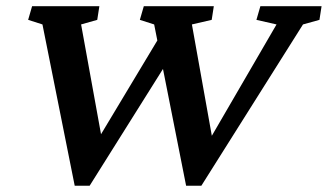

<svg xmlns="http://www.w3.org/2000/svg" viewBox="-20 -593 1052 616"><path d="M521.5 -401.4 267.6 2.9H219.7L116.2 -514.6L70.3 -529.3L83 -573.2H298.8L292 -529.3L240.2 -514.6L312.5 -116.2H276.4L501 -490.2ZM577.1 2.9 474.6 -514.6 428.7 -529.3 441.4 -573.2H666L659.2 -529.3L595.7 -514.6L667 -116.2H635.7L867.2 -514.6L802.7 -529.3L815.4 -573.2H1011.7L1004.9 -529.3L952.1 -514.6L626 2.9Z"/></svg>

Font: Crimson Pro ExtraLight SemiBold
Style: Italic
Weight: 600
Italic angle: -12°
Version: Version 1.002